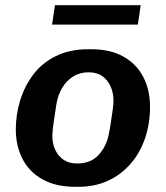

<svg xmlns="http://www.w3.org/2000/svg" viewBox="-20 -711 640 741"><path d="M271 10Q196 10 144.5 -18.5Q93 -47 67 -97.5Q41 -148 41 -212Q41 -269 58 -324Q75 -379 108.5 -423.5Q142 -468 195.5 -494.5Q249 -521 321 -521H333Q406 -521 456.5 -492.5Q507 -464 533 -414Q559 -364 559 -299Q559 -234 540 -178Q521 -122 485 -80Q449 -38 398 -14Q347 10 281 10ZM278 -80Q329 -80 359 -111.5Q389 -143 399 -189Q404 -213 408 -239Q412 -265 415 -287.5Q418 -310 418 -323Q418 -352 407 -377Q396 -402 375 -417Q354 -432 322 -432Q288 -432 262 -415.5Q236 -399 220 -372Q204 -345 198 -311Q192 -271 187 -238Q182 -205 182 -186Q182 -156 193.5 -132Q205 -108 226 -94Q247 -80 278 -80ZM181 -616 192 -691H523L512 -616Z"/></svg>

Font: Chivo Mono SemiBold
Style: Italic
Weight: 600
Italic angle: -8.05°
Monospace: yes
Version: Version 1.008